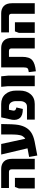

<svg xmlns="http://www.w3.org/2000/svg" viewBox="1304 -1924 663 3312"><g transform="rotate(-90 1636.0 -267.5)"><path d="M371 0V-400Q371 -445 326 -445H50V-579H378Q458 -579 505.5 -533Q553 -487 553 -390V0ZM42 0V-275L67 -342H224V0Z M973 -579H1153Q1152 -367 1138 -286Q1111 -131 1007 -62Q946 -21 850 -2L610 44L585 -97L734 -125L627 -579H809L899 -164Q915 -173 927 -187Q939 -201 947.5 -216Q956 -231 961 -256.5Q966 -282 968.5 -301.5Q971 -321 972 -359Q973 -397 973 -422Q973 -447 973 -497Q973 -547 973 -579Z M1229 0V-134H1453Q1499 -134 1523.5 -167.5Q1548 -201 1548 -249V-330Q1548 -378 1523.5 -411.5Q1499 -445 1453 -445H1399L1385 -375Q1381 -350 1393 -337Q1405 -324 1439 -316L1413 -206Q1300 -205 1257 -257Q1214 -309 1227 -392L1268 -579H1498Q1606 -579 1668 -507Q1730 -435 1730 -320V-259Q1730 -144 1668 -72Q1606 0 1498 0Z M1806 0V-462L1795 -579H1976L1988 -462V0Z M2063 19 2048 -103Q2102 -109 2116 -126.5Q2130 -144 2130 -194V-579H2464Q2544 -579 2591.5 -533Q2639 -487 2639 -390V0H2457V-400Q2457 -445 2412 -445H2312V-218Q2312 -93 2255 -43.5Q2198 6 2063 19Z M3055 0V-400Q3055 -445 3010 -445H2734V-579H3062Q3142 -579 3189.5 -533Q3237 -487 3237 -390V0ZM2726 0V-275L2751 -342H2908V0Z"/></g></svg>

Font: Assistant ExtraBold
Style: Regular
Weight: 800
Designer: Hebrew By Ben Nathan, Latin by Paul Hunt
Version: Version 2.001;PS 002.001;hotconv 1.0.88;makeotf.lib2.5.64775